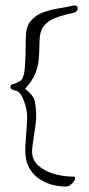

<svg xmlns="http://www.w3.org/2000/svg" viewBox="-20 -625 323 700"><path d="M221 -572Q200 -567 177.5 -558Q155 -549 139.5 -529.5Q124 -510 124 -472Q124 -435 121 -406.5Q118 -378 107 -353Q96 -328 71 -301Q102 -279 107 -254.5Q112 -230 112 -201Q112 -187 108.5 -162Q105 -137 101 -112Q97 -87 97 -72Q97 -42 119.5 -21.5Q142 -1 177 9Q212 19 249 19Q254 19 254 25Q254 33 242.5 44Q231 55 222 55H220Q158 55 115 21Q72 -13 72 -78Q72 -90 74 -115Q76 -140 77.5 -164.5Q79 -189 79 -198Q79 -218 73 -239.5Q67 -261 58 -276.5Q49 -292 39 -294Q18 -298 18 -307Q18 -316 26 -318Q30 -318 38.5 -322Q47 -326 54 -330Q68 -339 71 -382.5Q74 -426 74 -487Q74 -525 90.5 -546.5Q107 -568 134 -578.5Q161 -589 191.5 -594Q222 -599 250 -605H253Q263 -605 263 -594Q263 -584 251 -579Q244 -577 236.5 -575.5Q229 -574 221 -572Z"/></svg>

Font: Ingrid Darling
Style: Regular
Weight: 400
Designer: Robert E. Leuschke
Foundry: Robert E. Leuschke
Version: Version 1.010; ttfautohint (v1.8.3)